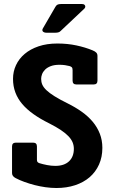

<svg xmlns="http://www.w3.org/2000/svg" viewBox="-20 -921 570 957"><path d="M490.2 -184.1Q490.2 -138.2 473.6 -101.1Q457 -64 426.8 -37.8Q396.5 -11.7 354.2 2.2Q312 16.1 261.2 16.1Q234.9 16.1 207 12.2Q179.2 8.3 152.6 1.5Q126 -5.4 101.8 -14.2Q77.6 -22.9 58.1 -33.2Q40 -42.5 40 -58.1V-190.9Q40 -210 59.1 -210H145Q164.1 -210 164.1 -190.9V-125Q164.1 -118.2 166.5 -114.3Q168.9 -110.4 175.8 -107.9Q192.9 -102.5 214.1 -98.4Q235.4 -94.2 255.9 -94.2Q299.8 -94.2 324 -116.9Q348.1 -139.6 348.1 -179.2Q348.1 -196.3 341.8 -211.7Q335.4 -227.1 321 -242.2Q306.6 -257.3 283.2 -272.9Q259.8 -288.6 225.1 -306.2Q180.7 -328.1 147 -352.1Q113.3 -376 90.6 -402.8Q67.9 -429.7 56.4 -460.7Q44.9 -491.7 44.9 -527.8Q44.9 -564.5 59.8 -596.4Q74.7 -628.4 103 -652.3Q131.3 -676.3 172.4 -690.2Q213.4 -704.1 266.1 -704.1Q316.4 -704.1 360.8 -694.6Q405.3 -685.1 441.9 -669.9Q454.6 -664.6 460.2 -658.4Q465.8 -652.3 465.8 -642.1V-519Q465.8 -500 446.8 -500H360.8Q341.8 -500 341.8 -519V-570.8Q341.8 -581.5 338.1 -585.4Q334.5 -589.4 326.2 -591.8Q317.9 -594.2 304.2 -596.2Q290.5 -598.1 276.9 -598.1Q250.5 -598.1 232.9 -591.3Q215.3 -584.5 204.8 -574Q194.3 -563.5 189.7 -551.3Q185.1 -539.1 185.1 -527.8Q185.1 -512.7 190.9 -499Q196.8 -485.4 211.7 -471.2Q226.6 -457 252 -441.2Q277.3 -425.3 316.9 -405.8Q355.5 -386.7 387.5 -364Q419.4 -341.3 442.1 -314.2Q464.8 -287.1 477.5 -254.6Q490.2 -222.2 490.2 -184.1ZM281.7 -766.1Q276.4 -760.7 269.3 -759.3Q262.2 -757.8 252.4 -757.8H213.4Q205.1 -757.8 200.2 -759.8Q195.3 -761.7 193.1 -764.9Q190.9 -768.1 191.2 -771.7Q191.4 -775.4 193.4 -778.8L256.3 -887.2Q260.7 -895 266.8 -897.9Q272.9 -900.9 283.7 -900.9H388.7Q396 -900.9 399.7 -898.2Q403.3 -895.5 404.5 -891.8Q405.8 -888.2 404.3 -884Q402.8 -879.9 399.4 -877Z"/></svg>

Font: New Telegraph
Style: Bold
Weight: 700
Designer: Frank Baranowski
Foundry: Frank Baranowski
Version: Version 3.001